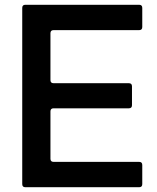

<svg xmlns="http://www.w3.org/2000/svg" viewBox="-20 -783 658 803"><path d="M86 0Q73 0 73 -13V-750Q73 -763 86 -763H562Q575 -763 575 -750V-670Q575 -657 562 -657H204Q191 -657 191 -644V-448Q191 -435 204 -435H519Q532 -435 532 -422V-343Q532 -330 519 -330H204Q191 -330 191 -317V-119Q191 -106 204 -106H562Q575 -106 575 -93V-13Q575 0 562 0Z"/></svg>

Font: Open Sauce Two Medium
Style: Regular
Weight: 500
Designer: Alfredo Marco Pradil
Foundry: Creative Sauce Fz LLC
Version: Version 1.477